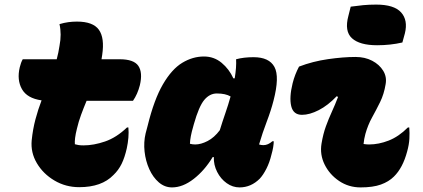

<svg xmlns="http://www.w3.org/2000/svg" viewBox="-20 -805 1840 836"><path d="M79 -547H227Q235 -577 239 -605Q249 -656 239 -700Q259 -706 277.5 -708.5Q296 -711 315 -711Q385 -711 410.5 -675.5Q436 -640 425 -566Q424 -557 422 -547H501Q563 -547 582.5 -518Q602 -489 589 -434Q579 -395 559 -366H357Q344 -335 333 -305Q322 -275 315 -245Q309 -221 307 -204.5Q305 -188 306 -177Q313 -175 321.5 -173.5Q330 -172 344 -172Q388 -172 437.5 -189Q487 -206 533 -250H539Q541 -229 539 -205.5Q537 -182 532 -159Q523 -119 509.5 -91.5Q496 -64 474 -43Q423 10 325 10Q266 10 217 -19Q168 -48 140.5 -94.5Q113 -141 118 -194Q123 -243 134.5 -286Q146 -329 161 -368Q98 -377 75.5 -417Q53 -457 66 -512Q71 -533 79 -547Z M868 -559Q912 -559 945 -531.5Q978 -504 996 -464H1002Q1010 -513 1008 -547Q1041 -556 1084 -556Q1152 -556 1175 -513.5Q1198 -471 1171 -367Q1160 -324 1141.5 -275.5Q1123 -227 1108 -176Q1117 -173 1127 -173Q1147 -173 1166 -190H1172Q1172 -180 1169.5 -164.5Q1167 -149 1162 -132Q1154 -98 1140 -70.5Q1126 -43 1111 -27Q1073 11 1023 11Q993 11 967 -7.5Q941 -26 925.5 -56.5Q910 -87 911 -121H906Q871 -63 823.5 -26Q776 11 729 11Q697 11 671.5 -11Q646 -33 630 -68.5Q614 -104 609.5 -145Q605 -186 614 -224L623 -258Q651 -372 689.5 -438Q728 -504 773.5 -531.5Q819 -559 868 -559ZM807 -179Q818 -176 830 -176Q855 -176 884 -191Q913 -206 937 -238Q949 -277 961.5 -313Q974 -349 984 -385Q962 -398 924 -398Q893 -398 869.5 -370Q846 -342 824 -264L821 -253Q808 -209 807 -179Z M1282 -515Q1342 -538 1408.5 -547.5Q1475 -557 1528 -557Q1569 -557 1600.5 -540.5Q1632 -524 1648.5 -497Q1665 -470 1659 -438Q1652 -395 1635 -360.5Q1618 -326 1600 -293.5Q1582 -261 1571 -222Q1568 -211 1566 -200Q1564 -189 1563 -178Q1569 -177 1575.5 -176.5Q1582 -176 1587 -176Q1629 -176 1672.5 -193Q1716 -210 1756 -250H1762Q1764 -226 1762.5 -200.5Q1761 -175 1753 -146Q1734 -74 1695 -36Q1673 -14 1638.5 -1.5Q1604 11 1550 11Q1498 11 1456.5 -17Q1415 -45 1393.5 -88.5Q1372 -132 1380 -180Q1387 -222 1399 -255Q1411 -288 1425 -318.5Q1439 -349 1452 -383L1446 -386Q1408 -346 1368 -325.5Q1328 -305 1295 -305Q1257 -305 1248 -343Q1239 -381 1254 -442Q1259 -462 1266 -480Q1273 -498 1282 -515ZM1507 -776Q1535 -780 1561 -782.5Q1587 -785 1618 -785Q1696 -785 1726.5 -751Q1757 -717 1743 -660L1732 -620Q1680 -608 1622 -608Q1546 -608 1512.5 -638.5Q1479 -669 1497 -736Z"/></svg>

Font: Recursive Mn Csl St Blk
Style: Italic
Weight: 900
Italic angle: -15°
Monospace: yes
Version: Version 1.079;hotconv 1.0.112;makeotfexe 2.5.65598; ttfautoh